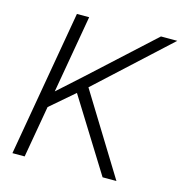

<svg xmlns="http://www.w3.org/2000/svg" viewBox="-105 -807 859 903"><g transform="rotate(15 324.0 -355.5)"><path d="M35.6 0ZM255.4 -352.1 139.2 -252 95.2 0H35.6L159.2 -710.9H218.8L152.8 -332L266.6 -434.6L568.4 -710.9H647.9L300.8 -391.6L542 0H474.6Z"/></g></svg>

Font: Roboto Light
Style: Italic
Weight: 300
Italic angle: -12°
Designer: Google
Version: Version 2.134; 2016; ttfautohint (v1.6)